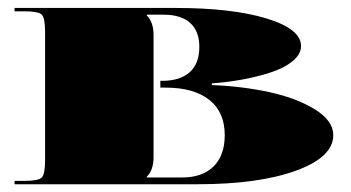

<svg xmlns="http://www.w3.org/2000/svg" viewBox="-20 -475 905 495"><path d="M17.5 -454.5H432.7Q578.2 -454.5 667.2 -427.4Q756.1 -400.3 756.1 -356.2Q756.1 -335.2 734.3 -317.3Q712.4 -299.4 677.2 -288Q642 -276.7 603.4 -269.7Q564.7 -262.7 526.2 -260.1V-255.7Q604.5 -252.6 674.2 -237.5Q743.9 -222.5 791.5 -193.2Q839.2 -163.9 839.2 -126.7Q839.2 -69.9 743 -35Q646.9 0 489.5 0H17.5V-8.7H43.7Q79.1 -8.7 87.6 -17.3Q96.2 -25.8 96.2 -61.2V-393.4Q96.2 -428.8 87.6 -437.3Q79.1 -445.8 43.7 -445.8H17.5ZM375.9 -69.9Q375.9 -36.7 358.4 -19.2V-17.5H450.2Q501.7 -17.5 530.6 -45.9Q559.4 -74.3 559.4 -126.7Q559.4 -186.2 519.4 -217.7Q479.5 -249.1 406.5 -249.1H393.4V-266.6H397.7Q444.5 -266.6 469.2 -288.9Q493.9 -311.2 493.9 -354Q493.9 -394.7 470.3 -415.9Q446.7 -437.1 402.1 -437.1H358.4V-435.3Q375.9 -417.8 375.9 -384.6Z"/></svg>

Font: FoglihtenBlackPcs
Style: BlackPcs
Weight: 900
Version: Version 0.75